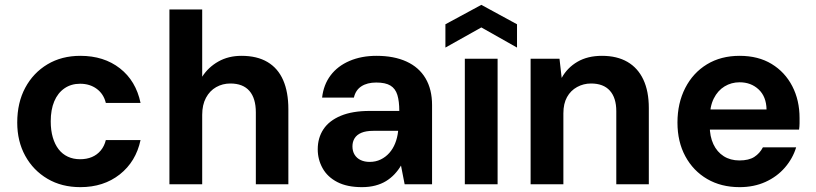

<svg xmlns="http://www.w3.org/2000/svg" viewBox="-20 -759 3361 791"><path d="M311 12Q234 12 175.5 -22.5Q117 -57 84 -117Q51 -177 51 -254Q51 -336 84 -397.5Q117 -459 175.5 -494Q234 -529 311 -529Q408 -529 474 -477.5Q540 -426 559 -335H416Q407 -372 378.5 -393Q350 -414 310 -414Q273 -414 245.5 -395Q218 -376 203.5 -341.5Q189 -307 189 -259Q189 -222 197.5 -193Q206 -164 221.5 -144Q237 -124 259.5 -113.5Q282 -103 310 -103Q337 -103 358.5 -112Q380 -121 395 -139Q410 -157 416 -182H559Q540 -93 473.5 -40.5Q407 12 311 12Z M678 0V-720H813V-443Q838 -482 879.5 -505.5Q921 -529 975 -529Q1039 -529 1082 -503.5Q1125 -478 1146.5 -429Q1168 -380 1168 -309V0H1034V-296Q1034 -354 1007.5 -384.5Q981 -415 929 -415Q897 -415 870.5 -400Q844 -385 828.5 -356Q813 -327 813 -286V0Z M1471 12Q1410 12 1369.5 -9Q1329 -30 1309 -66Q1289 -102 1289 -144Q1289 -191 1312.5 -226.5Q1336 -262 1384 -282Q1432 -302 1503 -302H1625Q1625 -342 1617 -368Q1609 -394 1588.5 -406.5Q1568 -419 1530 -419Q1493 -419 1469 -403.5Q1445 -388 1438 -357H1307Q1313 -410 1342 -448.5Q1371 -487 1420 -508Q1469 -529 1531 -529Q1603 -529 1654.5 -505.5Q1706 -482 1733 -436.5Q1760 -391 1760 -326V0H1647L1632 -77Q1621 -58 1605.5 -41.5Q1590 -25 1570.5 -13Q1551 -1 1526 5.5Q1501 12 1471 12ZM1503 -92Q1528 -92 1548.5 -102Q1569 -112 1584 -129Q1599 -146 1608 -168.5Q1617 -191 1620 -217V-220H1518Q1488 -220 1469 -212Q1450 -204 1441 -189.5Q1432 -175 1432 -156Q1432 -136 1441 -121.5Q1450 -107 1466 -99.5Q1482 -92 1503 -92Z M1895 0V-517H2030V0ZM1815 -563V-659L1963 -739L2110 -659V-563L1963 -646Z M2166 0V-517H2285L2294 -438Q2317 -480 2359 -504.5Q2401 -529 2460 -529Q2522 -529 2565 -504Q2608 -479 2630.5 -431Q2653 -383 2653 -314V0H2519V-301Q2519 -356 2492.5 -385.5Q2466 -415 2415 -415Q2384 -415 2357.5 -400.5Q2331 -386 2316 -359Q2301 -332 2301 -292V0Z M3027 12Q2951 12 2893.5 -21.5Q2836 -55 2803.5 -115Q2771 -175 2771 -254Q2771 -334 2803 -396.5Q2835 -459 2892.5 -494Q2950 -529 3027 -529Q3104 -529 3159 -495.5Q3214 -462 3244 -404Q3274 -346 3274 -273Q3274 -263 3274 -251Q3274 -239 3272 -225H2868V-308H3138Q3137 -361 3105.5 -390.5Q3074 -420 3027 -420Q2993 -420 2965 -403Q2937 -386 2920.5 -353Q2904 -320 2904 -269V-240Q2904 -197 2919 -165Q2934 -133 2961.5 -115.5Q2989 -98 3026 -98Q3065 -98 3087.5 -112.5Q3110 -127 3123 -152H3260Q3246 -106 3213.5 -68.5Q3181 -31 3133.5 -9.5Q3086 12 3027 12Z"/></svg>

Font: DM Sans 11pt
Style: Bold
Weight: 700
Version: Version 4.004;gftools[0.9.30]